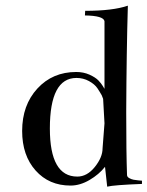

<svg xmlns="http://www.w3.org/2000/svg" viewBox="-20 -661 530 690"><path d="M439.5 -640.6Q434.6 -475.6 433.6 -258.8Q433.6 -110.4 436.5 -32.2Q436.5 -25.4 444.3 -21Q452.1 -16.6 460 -15.1Q467.8 -13.7 478 -12.7Q488.3 -11.7 490.2 -11.7V0Q388.7 3.9 365.2 9.8L357.4 -61.5Q335.9 -34.2 301.8 -14.2Q267.6 5.9 233.4 5.9Q156.2 5.9 107.9 -48.3Q59.6 -102.5 59.6 -190.4Q59.6 -283.2 114.3 -342.8Q168.9 -402.3 253.9 -402.3Q280.3 -402.3 301.8 -392.6Q323.2 -382.8 333.5 -372.1Q343.8 -361.3 349.6 -351.6L355.5 -341.8V-585Q351.6 -604.5 285.2 -605.5L286.1 -622.1Q385.7 -622.1 439.5 -640.6ZM348.6 -127.9 355.5 -217.8 350.6 -305.7 345.7 -318.4Q339.8 -329.1 330.1 -343.8Q320.3 -358.4 299.8 -369.6Q279.3 -380.9 254.9 -380.9Q159.2 -380.9 159.2 -199.2Q159.2 -26.4 257.8 -26.4Q293 -26.4 320.8 -61Q348.6 -95.7 348.6 -127.9Z"/></svg>

Font: Bentham
Style: Regular
Weight: 400
Version: Version 002.002